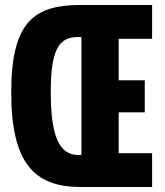

<svg xmlns="http://www.w3.org/2000/svg" viewBox="-20 -750 660 770"><path d="M304 0H590V-135.5H456V-299.5H560.5V-428H456V-594.5H590V-730H304C119 -730 25 -665.5 25 -379.5C25 -93.5 119 0 304 0ZM183.5 -379.5C183.5 -557.5 219 -601.5 293 -601.5H306.5V-128.5H293C219 -128.5 183.5 -201.5 183.5 -379.5Z"/></svg>

Font: Monaspace Neon ExtraBold
Style: Regular
Weight: 800
Designer: Riley Cran & the Lettermatic Team
Foundry: Lettermatic
Version: Version 1.200 (Monaspace Neon)